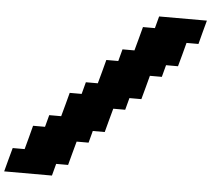

<svg xmlns="http://www.w3.org/2000/svg" viewBox="-58 -938 1100 1001"><g transform="rotate(5 492.0 -437.5)"><path d="M0 0H250L266.6 -62.5H329.1Q334.5 -83 345.7 -124.8Q356.9 -166.5 362.8 -187.5H425.3L441.9 -250H504.4Q509.8 -270.5 521 -312.3Q532.2 -354 538.1 -375H600.6L617.2 -437.5H679.7Q685.5 -458.5 696.8 -500.2Q708 -542 713.4 -562.5H775.9L792.5 -625H855Q860.8 -645.5 872.1 -687.3Q883.3 -729 888.7 -750H951.2Q956.5 -770.5 967.5 -812.5Q978.5 -854.5 984.4 -875H734.4L717.8 -812.5H655.3Q649.9 -792 638.7 -750.2Q627.4 -708.5 621.6 -687.5H559.1L542.5 -625H480Q474.6 -604 463.4 -562.3Q452.1 -520.5 446.3 -500H383.8L367.2 -437.5H304.7Q299.3 -417 288.1 -375Q276.9 -333 271 -312.5H208.5L191.9 -250H129.4Q124 -229 113 -187.3Q102.1 -145.5 96.2 -125H33.7Q27.8 -104 16.6 -62.5Q5.4 -21 0 0Z"/></g></svg>

Font: Faithful 32x
Style: BoldOblique
Weight: 400
Foundry: Faithful Resource Pack
Version: Version 1.0; January 27, 2023